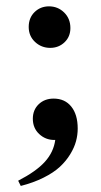

<svg xmlns="http://www.w3.org/2000/svg" viewBox="-20 -430 322 614"><path d="M140.6 -276.9Q112.3 -276.9 92 -295.9Q71.8 -314.9 71.8 -343.8Q71.8 -373 90.6 -391.4Q109.4 -409.7 136.7 -409.7Q165 -409.7 185.1 -390.1Q205.1 -370.6 205.1 -340.3Q205.1 -312.5 186.3 -294.7Q167.5 -276.9 140.6 -276.9ZM46.4 164.6 38.1 147.9Q95.7 118.2 123.5 87.4Q151.4 56.6 156.7 17.6H153.8Q125.5 17.6 105.2 -1.5Q85 -20.5 85 -50.3Q85 -78.6 103.8 -96.7Q122.6 -114.7 151.4 -114.7Q187.5 -114.7 208 -89.1Q228.5 -63.5 228.5 -19Q228.5 1.5 223.1 21.5Q217.8 41.5 204.6 63.2Q191.4 85 171.4 103.5Q151.4 122.1 119.1 138.2Q86.9 154.3 46.4 164.6Z"/></svg>

Font: Elstob Medium
Style: Regular
Weight: 500
Designer: Peter S. Baker
Version: Version 1.015